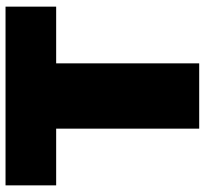

<svg xmlns="http://www.w3.org/2000/svg" viewBox="-43 -697 740 694"><g transform="rotate(-90 327.0 -350.0)"><path d="M209 -517H4V-700H650V-517H445V0H209Z"/></g></svg>

Font: CMG Sans Black
Style: Regular
Weight: 900
Designer: Julieta Ulanovsky
Foundry: Julieta Ulanovsky
Version: Version 7.200